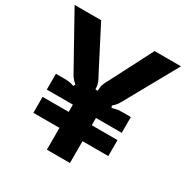

<svg xmlns="http://www.w3.org/2000/svg" viewBox="-188 -907 1019 1052"><g transform="rotate(30 321.5 -381.5)"><path d="M250 0V-138H85V-239H250V-285H85V-385H133Q155 -385 167 -383.5Q179 -382 201 -375L207 -387Q190 -402 182.5 -411.5Q175 -421 167 -436L-15 -763H153L288 -501Q291 -495 299.5 -479.5Q308 -464 311.5 -450Q315 -436 315 -419H330Q330 -443 335.5 -459Q341 -475 356 -501L491 -763H658L476 -436Q469 -423 461.5 -412.5Q454 -402 437 -387L443 -375Q465 -382 477.5 -383.5Q490 -385 511 -385H559V-285H396V-239H559V-138H396V0Z"/></g></svg>

Font: Open Sauce Sans
Style: Bold
Weight: 700
Designer: Alfredo Marco Pradil
Foundry: Creative Sauce Fz LLC
Version: Version 1.477